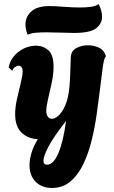

<svg xmlns="http://www.w3.org/2000/svg" viewBox="-20 -730 564 950"><path d="M237 200Q187 200 156.5 169.5Q126 139 126 87Q126 60 135.5 27.5Q145 -5 167 -41Q118 -44 86.5 -74Q55 -104 55 -165Q55 -201 64.5 -242.5Q74 -284 83 -320.5Q92 -357 92 -377Q92 -392 86 -398.5Q80 -405 72 -405Q64 -405 54.5 -398.5Q45 -392 40 -379L23 -397Q29 -428 49 -452Q69 -476 98 -490Q127 -504 158 -504Q193 -504 219 -481.5Q245 -459 245 -400Q245 -363 236 -320.5Q227 -278 218 -240.5Q209 -203 209 -181Q209 -161 217.5 -151.5Q226 -142 237 -142Q251 -142 269 -157.5Q287 -173 303 -209Q319 -245 324 -306Q326 -325 327 -354.5Q328 -384 329 -409.5Q330 -435 330 -441Q330 -477 356.5 -491.5Q383 -506 415 -506Q443 -506 468 -495Q493 -484 502 -458L504 -452Q495 -444 488.5 -398Q482 -352 473 -275Q467 -225 458 -162Q449 -99 433.5 -35.5Q418 28 392.5 81.5Q367 135 329 167.5Q291 200 237 200ZM213 85Q244 85 268.5 28.5Q293 -28 307 -132Q243 -50 219 -3Q195 44 195 65Q195 85 213 85ZM117 -558Q106 -585 106 -609Q106 -647 135 -673.5Q164 -700 225 -700Q251 -700 294 -696.5Q337 -693 377 -693Q407 -693 431 -696.5Q455 -700 468 -710Q485 -676 485 -647Q485 -613 455.5 -590Q426 -567 346 -567Q323 -567 284 -568.5Q245 -570 209 -570Q180 -570 157 -568Q134 -566 117 -558Z"/></svg>

Font: Agbalumo
Style: Regular
Weight: 400
Designer: Raphael Alegbeleye
Foundry: Sorkin Type Co.
Version: Version 1.000; ttfautohint (v1.8.4)